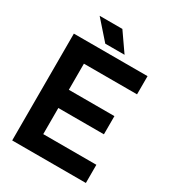

<svg xmlns="http://www.w3.org/2000/svg" viewBox="-209 -1007 1020 1125"><g transform="rotate(30 300.5 -444.5)"><path d="M498.8 -422.9H190.4V-599.6H549.8V-722.7H51.3V0H549.8V-123H190.4V-299.8H498.8ZM240.2 -763.7H370.6L283.7 -888.7H129.9Z"/></g></svg>

Font: Giphurs
Style: Regular
Weight: 400
Version: Version 2.010